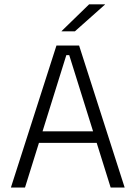

<svg xmlns="http://www.w3.org/2000/svg" viewBox="-20 -844 610 864"><path d="M92.5 0H29L234 -639H336L541 0H478L291.5 -596H278.5ZM431 -201H138.5V-253H431ZM257 -704 381 -824.5H452.5V-823.5L317 -703H257Z"/></svg>

Font: Anek Kannada Light
Style: Regular
Weight: 300
Designer: Vaishnavi Murthy, Maithili Shingre (Kannada) & Yesha Goshar (Latin)
Foundry: Ek Type
Version: Version 1.003